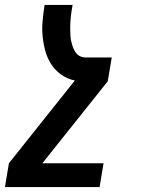

<svg xmlns="http://www.w3.org/2000/svg" viewBox="-53 -540 573 775"><path d="M-33 215 -17 119 249 -215Q219 -221 194.5 -238.5Q170 -256 154 -280.5Q138 -305 130 -334Q122 -363 119 -394Q116 -425 119 -456.5Q122 -488 127 -520H240Q238 -510 236.5 -499.5Q235 -489 233.5 -478.5Q232 -468 231.5 -457.5Q231 -447 230.5 -436.5Q230 -426 230.5 -416Q231 -406 231.5 -395.5Q232 -385 234 -375.5Q236 -366 239 -356.5Q242 -347 246.5 -338Q251 -329 257.5 -322Q264 -315 273.5 -311.5Q283 -308 293 -308H398L382 -212L118 119H365L349 215Z"/></svg>

Font: Iosevka Term Curly Oblique
Style: Bold
Weight: 700
Italic angle: -9°
Designer: Belleve Invis
Foundry: Belleve Invis
Version: Version 32.3.0